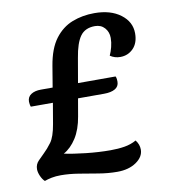

<svg xmlns="http://www.w3.org/2000/svg" viewBox="-77 -727 715 805"><g transform="rotate(-10 280.0 -324.0)"><path d="M48 -320Q46 -325 45 -331.5Q44 -338 44 -342Q44 -362 60 -372.5Q76 -383 102 -383H152L167 -473Q179 -545 209.5 -585.5Q240 -626 283.5 -643Q327 -660 378 -660Q447 -660 489.5 -628Q532 -596 532 -547Q532 -506 509.5 -483Q487 -460 454 -460Q430 -460 411 -473Q418 -488 423 -507.5Q428 -527 428 -546Q428 -571 412.5 -588.5Q397 -606 371 -606Q329 -606 308.5 -577.5Q288 -549 278 -487L260 -383H420Q423 -377 423.5 -370.5Q424 -364 424 -360Q424 -340 407 -330Q390 -320 360 -320H249L236 -245Q227 -191 204 -155Q181 -119 150 -102Q187 -94 241.5 -88Q296 -82 346 -82Q378 -82 405.5 -86.5Q433 -91 456 -104Q471 -85 471 -63Q471 -32 439 -10Q407 12 358 12Q319 12 278 5Q237 -2 197 -8.5Q157 -15 122 -15Q100 -15 82.5 -11.5Q65 -8 52 -3Q42 -12 35 -28Q28 -44 28 -57Q28 -78 42.5 -92.5Q57 -107 68 -118Q84 -133 101 -156Q118 -179 127 -232L142 -320Z"/></g></svg>

Font: Sansita Swashed
Style: Regular
Weight: 400
Designer: Pablo Cosgaya
Foundry: Omnibus-Type
Version: Version 1.003; ttfautohint (v1.8.3)